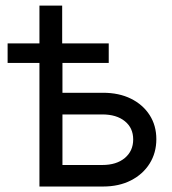

<svg xmlns="http://www.w3.org/2000/svg" viewBox="-20 -681 629 701"><path d="M7.8 -451.2V-522.5H377V-451.2ZM124 -522.5V-660.6H207V-522.5ZM196.8 -342.3H356Q414.6 -342.3 458.3 -320.6Q502 -298.8 526.4 -260.7Q550.8 -222.7 550.8 -172.9Q550.8 -123 526.4 -84Q502 -44.9 458.3 -22.5Q414.6 0 356 0H124V-522.5H208V-78.6H353.5Q405.3 -78.6 435.8 -104.2Q466.3 -129.9 466.3 -171.9Q466.3 -213.9 435.8 -238.5Q405.3 -263.2 353.5 -263.2H196.8Z"/></svg>

Font: Inter 28pt
Style: Regular
Weight: 400
Designer: Rasmus Andersson
Foundry: rsms
Version: Version 4.001;git-66647c0bb